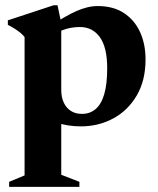

<svg xmlns="http://www.w3.org/2000/svg" viewBox="-20 -478 615 746"><path d="M396.5 -213Q396.5 -294 368 -333.5Q339.5 -373 290.5 -373Q273 -373 255.8 -370Q238.5 -367 222.2 -360.5Q206 -354 191.5 -343L180 -380Q206.5 -397.5 230.5 -411.2Q254.5 -425 276.5 -434.8Q298.5 -444.5 319.2 -449.5Q340 -454.5 359.5 -454.5Q420 -454.5 461.2 -427.5Q502.5 -400.5 524 -353.8Q545.5 -307 545.5 -247Q545.5 -165 511.2 -106.8Q477 -48.5 420 -17.8Q363 13 294 13Q268 13 243.2 9Q218.5 5 192.8 -3.2Q167 -11.5 136.5 -25.5H218V201L288.5 228.5V248H15.5V228.5L75.5 203.5V-334Q68.5 -343 59 -350.8Q49.5 -358.5 37.8 -366Q26 -373.5 10.5 -381.5V-399L188 -457.5H203.5L218 -388V-127.5Q218 -101 227.5 -80Q237 -59 255 -47.2Q273 -35.5 298.5 -35.5Q329 -35.5 351 -53.8Q373 -72 384.8 -111.2Q396.5 -150.5 396.5 -213Z"/></svg>

Font: Newsreader 24pt
Style: Bold
Weight: 700
Designer: Hugues Gentile
Foundry: Production Type
Version: Version 1.003